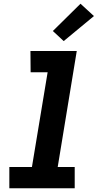

<svg xmlns="http://www.w3.org/2000/svg" viewBox="-20 -1008 540 1028"><path d="M30 0V-114H151L235 -621H144L143 -735H391L289 -114H380V0ZM321 -788 263 -842 411 -988 483 -922Z"/></svg>

Font: Iosevka SS18 Heavy
Style: Italic
Weight: 900
Italic angle: -9°
Monospace: yes
Designer: Belleve Invis
Foundry: Belleve Invis
Version: Version 25.1.1; ttfautohint (v1.8.4)